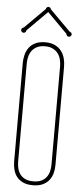

<svg xmlns="http://www.w3.org/2000/svg" viewBox="-60 -921 409 963"><g transform="rotate(5 144.0 -439.0)"><path d="M60.1 -101.1Q60.1 -83.5 64.2 -67.1Q68.4 -50.8 78.1 -37.8Q87.9 -24.9 104 -17.3Q120.1 -9.8 144 -9.8Q168 -9.8 184.1 -17.3Q200.2 -24.9 210 -37.8Q219.7 -50.8 223.9 -67.1Q228 -83.5 228 -101.1V-596.2Q228 -613.3 223.9 -630.1Q219.7 -647 210 -660.2Q200.2 -673.3 184.1 -681.6Q168 -689.9 144 -689.9Q120.1 -689.9 104 -681.6Q87.9 -673.3 78.1 -660.2Q68.4 -647 64.2 -630.1Q60.1 -613.3 60.1 -596.2ZM248 -101.1Q248 -79.6 242.7 -59.6Q237.3 -39.6 225.1 -24.2Q212.9 -8.8 192.9 0.5Q172.9 9.8 144 9.8Q114.3 9.8 94.2 0.5Q74.2 -8.8 62.3 -24.2Q50.3 -39.6 45.2 -59.6Q40 -79.6 40 -101.1V-596.2Q40 -617.2 45.2 -637.7Q50.3 -658.2 62.3 -674.3Q74.2 -690.4 94.2 -700.2Q114.3 -710 144 -710Q172.9 -710 192.9 -700.2Q212.9 -690.4 225.1 -674.3Q237.3 -658.2 242.7 -637.7Q248 -617.2 248 -596.2ZM259.8 -774.4Q264.2 -773.4 268.1 -769.5Q272 -765.6 272 -761.2Q272 -755.9 268.1 -752Q264.2 -748 258.8 -748Q253.4 -748 249.5 -752Q245.6 -755.9 245.6 -761.2L145 -862.3L43.9 -761.2Q43.9 -755.9 40 -752Q36.1 -748 30.8 -748Q25.4 -748 21.5 -752Q17.6 -755.9 17.6 -761.2Q17.6 -765.6 21 -769.5Q24.4 -773.4 29.8 -774.4L131.8 -876.5Q131.8 -880.9 135.7 -884.5Q139.6 -888.2 145 -888.2Q149.4 -888.2 153.1 -884.5Q156.7 -880.9 157.7 -876.5Z"/></g></svg>

Font: Wire One
Style: Regular
Weight: 400
Designer: Alexei Vanyashin, Gayaneh Bagdasaryan
Foundry: Cyreal Type Foundry
Version: Version 1.000